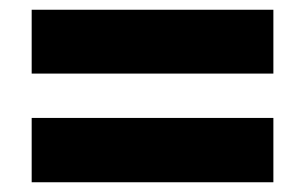

<svg xmlns="http://www.w3.org/2000/svg" viewBox="-20 -549 626 394"><path d="M45 -398V-529H541V-398ZM45 -175V-307H541V-175Z"/></svg>

Font: Noto Sans Thaana Black
Style: Regular
Weight: 900
Designer: David Williams
Foundry: Google Inc.
Version: Version 3.001; ttfautohint (v1.8.4.7-5d5b)